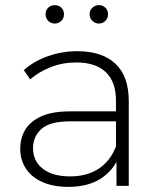

<svg xmlns="http://www.w3.org/2000/svg" viewBox="-20 -726 623 750"><path d="M435 0V-119L433 -137V-333Q433 -406 393.5 -444Q354 -482 278 -482Q224 -482 177.5 -463.5Q131 -445 98 -416L73 -452Q112 -487 167 -506.5Q222 -526 282 -526Q379 -526 431 -477Q483 -428 483 -331V0ZM247 4Q189 4 146.5 -14.5Q104 -33 81.5 -67Q59 -101 59 -145Q59 -185 77.5 -217.5Q96 -250 139 -270.5Q182 -291 254 -291H446V-252H255Q174 -252 141.5 -222Q109 -192 109 -147Q109 -97 147 -67Q185 -37 254 -37Q320 -37 365.5 -67Q411 -97 433 -154L447 -120Q426 -63 375.5 -29.5Q325 4 247 4ZM366 -634Q352 -634 341 -644.5Q330 -655 330 -670Q330 -686 341 -696Q352 -706 366 -706Q381 -706 391.5 -696Q402 -686 402 -670Q402 -655 391.5 -644.5Q381 -634 366 -634ZM194 -634Q179 -634 168.5 -644.5Q158 -655 158 -670Q158 -686 168.5 -696Q179 -706 194 -706Q209 -706 219.5 -696Q230 -686 230 -670Q230 -655 219.5 -644.5Q209 -634 194 -634Z"/></svg>

Font: Montserrat Thin Light
Style: Regular
Weight: 300
Version: Version 9.000